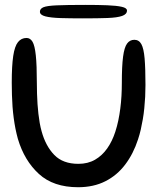

<svg xmlns="http://www.w3.org/2000/svg" viewBox="-20 -747 666 784"><path d="M299 17.5Q198 17.5 138.8 -36.8Q79.5 -91 53 -180Q47.5 -200 43.2 -221.2Q39 -242.5 36 -265Q33 -287.5 31.2 -311Q29.5 -334.5 28.8 -359Q28 -383.5 28 -409Q28 -478.5 34 -518.5Q40 -558.5 53.5 -575.2Q67 -592 88.5 -592Q103.5 -592 112.8 -576.5Q122 -561 126.2 -521Q130.5 -481 130.5 -407.5Q130.5 -386 131.2 -364.2Q132 -342.5 133.2 -322.2Q134.5 -302 136.8 -282.5Q139 -263 142.2 -244.8Q145.5 -226.5 150 -210.5Q166.5 -150.5 201.8 -114.2Q237 -78 300 -78Q339 -78 368 -94.8Q397 -111.5 417.8 -141Q438.5 -170.5 451 -209.5Q458 -231 463 -254.8Q468 -278.5 471.2 -303.8Q474.5 -329 476 -355.5Q477.5 -382 477.5 -409Q477.5 -477 482.5 -515.2Q487.5 -553.5 498.8 -569Q510 -584.5 528.5 -584.5Q547.5 -584.5 557.2 -566.8Q567 -549 570.5 -508.2Q574 -467.5 574 -400Q574 -375.5 572.8 -351.8Q571.5 -328 569.2 -305Q567 -282 563.2 -260.2Q559.5 -238.5 554.8 -217.8Q550 -197 543.5 -177.5Q524.5 -119 491.2 -75Q458 -31 410 -6.8Q362 17.5 299 17.5ZM318.5 -672Q267 -672 227.2 -673.2Q187.5 -674.5 165.2 -680.2Q143 -686 143 -699Q143 -711.5 157.5 -717.5Q172 -723.5 212 -725.2Q252 -727 329.5 -727Q380 -727 418 -725.5Q456 -724 477.2 -719.2Q498.5 -714.5 498.5 -704Q498.5 -689 478.8 -682Q459 -675 419.2 -673.5Q379.5 -672 318.5 -672Z"/></svg>

Font: Gluten Light
Style: Regular
Weight: 300
Designer: Tyler Finck
Foundry: Etcetera Type Company
Version: Version 1.300